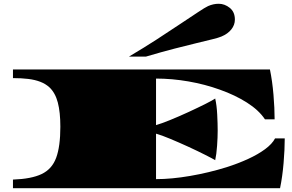

<svg xmlns="http://www.w3.org/2000/svg" viewBox="-20 -999 1549 1019"><path d="M48.8 0V-45.9Q146.5 -49.3 201.2 -75.4Q255.9 -101.6 278.1 -161.6Q300.3 -221.7 300.3 -326.2Q300.3 -403.3 286.9 -454.8Q273.4 -506.3 242.2 -535.6Q221.7 -554.2 193.8 -564.9Q166 -575.7 129.9 -580.1Q93.8 -584.5 48.8 -584.5V-630.4H1412.6Q1425.3 -568.8 1431.4 -496.6Q1437.5 -424.3 1437.5 -365.7H1386.2Q1353.5 -414.6 1290.5 -454.6Q1227.5 -494.6 1147.5 -522.9Q1067.4 -551.8 980 -566.9Q892.6 -582 808.1 -582V-335Q835.4 -342.8 881.3 -361.3Q927.2 -379.9 981.4 -404.8Q1035.2 -429.7 1072.8 -448.7Q1110.4 -467.8 1122.1 -476.1Q1130.4 -439.5 1132.8 -390.9Q1135.3 -342.3 1135.3 -305.7Q1135.3 -270.5 1132.1 -224.9Q1128.9 -179.2 1122.1 -148.9Q1109.4 -156.7 1070.3 -176.5Q1031.2 -196.3 979.5 -220.2Q930.2 -242.7 883.5 -262.2Q836.9 -281.7 808.1 -289.6V-48.3Q890.1 -48.3 988.8 -65.2Q1087.4 -82 1183.1 -111.8Q1244.1 -131.3 1296.9 -155.5Q1349.6 -179.7 1387.2 -207.5Q1424.8 -235.4 1439.9 -264.6H1491.2Q1491.2 -206.1 1485.1 -133.8Q1479 -61.5 1466.3 0ZM664.6 -698.7Q747.6 -748 810.5 -788.8Q873.5 -829.6 935.5 -871.1Q990.7 -907.7 1030 -933.8Q1069.3 -960 1084.5 -966.8Q1112.3 -979 1140.6 -979Q1172.4 -979 1199.5 -957.3Q1226.6 -935.5 1226.6 -895Q1226.6 -866.7 1207.8 -843Q1189 -819.3 1155.3 -805.2Q1140.6 -798.8 1107.7 -790.8Q1074.7 -782.7 1024.4 -770.5Q974.1 -758.3 906.5 -741Q838.9 -723.6 754.9 -698.7Z"/></svg>

Font: Asset
Style: Regular
Weight: 400
Version: Version 1.003; ttfautohint (v1.8.4.7-5d5b)